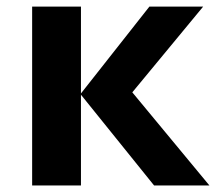

<svg xmlns="http://www.w3.org/2000/svg" viewBox="-20 -566 659 586"><path d="M436 -545.9H600.1L383.8 -284.2L619.1 0H450.2L227.1 -276.9V0H78.1V-545.9H227.1V-280.8Z"/></svg>

Font: Wonky
Style: Regular
Weight: 400
Designer: Monotype Design Team
Foundry: Monotype Imaging Inc.
Version: Version 3.000